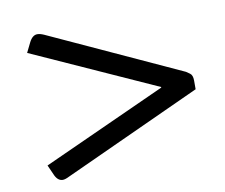

<svg xmlns="http://www.w3.org/2000/svg" viewBox="-62 -606 764 653"><g transform="rotate(-10 320.0 -279.5)"><path d="M581.1 -316.9Q584 -314.9 593.5 -308.3Q603 -301.8 603 -283.2V-252.9L127.9 -35.2Q113.3 -27.8 105 -27.8Q86.4 -27.8 76.2 -53.2L62 -85L488.8 -278.8V-280.8L60.1 -474.1L76.2 -506.8Q87.9 -530.8 105 -530.8Q114.7 -530.8 127.9 -524.9Z"/></g></svg>

Font: Artifika
Style: Regular
Weight: 400
Designer: Yulya Zhdanova, Ivan Petrov | Cyreal.org
Foundry: Cyreal.org
Version: Version 1.102; ttfautohint (v1.8.4.7-5d5b)